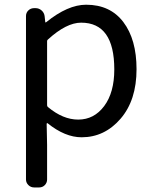

<svg xmlns="http://www.w3.org/2000/svg" viewBox="-20 -575 659 826"><path d="M127 231.4Q112.3 231.4 102.1 221.2Q91.8 210.9 91.8 197.3V-505.9Q91.8 -520.5 102.1 -530.3Q112.3 -540 127 -540H132.8Q147.5 -540 158.7 -530.3Q169.9 -520.5 171.9 -505.9L174.8 -479.5Q174.8 -478.5 176.3 -478.5Q177.7 -478.5 178.7 -479.5Q271.5 -554.7 350.6 -554.7Q454.1 -554.7 510.7 -480Q567.4 -405.3 567.4 -277.3Q567.4 -143.6 498.5 -64Q429.7 15.6 331.1 15.6Q259.8 15.6 184.6 -44.9Q183.6 -45.9 182.1 -44.9Q180.7 -43.9 180.7 -43L182.6 47.9V197.3Q182.6 210.9 172.9 221.2Q163.1 231.4 148.4 231.4ZM316.4 -60.5Q384.8 -60.5 428.2 -118.7Q471.7 -176.8 471.7 -276.4Q471.7 -477.5 329.1 -477.5Q265.6 -477.5 186.5 -405.3Q182.6 -402.3 182.6 -398.4V-122.1Q182.6 -117.2 186.5 -114.3Q251 -60.5 316.4 -60.5Z"/></svg>

Font: Gen Jyuu GothicL Regular
Style: Regular
Weight: 400
Designer: [Source Han Sans]
Ryoko NISHIZUKA  (kana & ideographs); Paul D. Hunt (Latin, Greek & Cyrillic); Wenlong ZHANG  (bopomofo
Version: Version 1.002.20150607